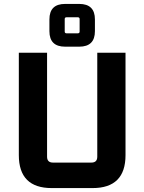

<svg xmlns="http://www.w3.org/2000/svg" viewBox="-20 -959 736 979"><path d="M76 -168V-690H220V-160Q220 -130 250 -130H446Q476 -130 476 -160V-690H620V-168Q620 0 452 0H244Q76 0 76 -168ZM232 -800V-860Q232 -939 312 -939H384Q464 -939 464 -860V-800Q464 -721 384 -721H312Q232 -721 232 -800ZM310 -798Q310 -789 320 -789H376Q386 -789 386 -798V-862Q386 -871 376 -871H320Q310 -871 310 -862Z"/></svg>

Font: Oxanium
Style: Bold
Weight: 700
Designer: Severin Meyer
Version: Version 2.000